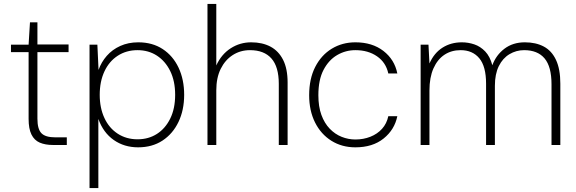

<svg xmlns="http://www.w3.org/2000/svg" viewBox="-20 -740 2942 980"><path d="M250 0Q211 0 183 -12Q155 -24 140.5 -53.5Q126 -83 126 -133V-474H36V-512H126L133 -626H171V-513H330V-474H171V-134Q171 -81 191.5 -60Q212 -39 262 -39H321V0Z M437 220V-512H477L483 -383Q497 -423 525 -455Q553 -487 594 -505.5Q635 -524 686 -524Q758 -524 810.5 -489.5Q863 -455 891.5 -394.5Q920 -334 920 -256Q920 -178 891 -117.5Q862 -57 809.5 -22.5Q757 12 685 12Q614 12 560.5 -25.5Q507 -63 482 -133V220ZM682 -29Q738 -29 781 -56.5Q824 -84 849 -135Q874 -186 874 -256Q874 -326 849 -377Q824 -428 781 -456Q738 -484 682 -484Q625 -484 581 -455.5Q537 -427 513 -375.5Q489 -324 489 -256Q489 -189 513 -137.5Q537 -86 581 -57.5Q625 -29 682 -29Z M1039 0V-720H1084V-406Q1110 -463 1157.5 -493.5Q1205 -524 1262 -524Q1319 -524 1360.5 -502Q1402 -480 1425 -434.5Q1448 -389 1448 -319V0H1403V-312Q1403 -399 1365.5 -441.5Q1328 -484 1256 -484Q1207 -484 1168 -459Q1129 -434 1106.5 -388.5Q1084 -343 1084 -279V0Z M1794 12Q1725 12 1671.5 -21.5Q1618 -55 1588 -115Q1558 -175 1558 -254Q1558 -338 1589 -398.5Q1620 -459 1673.5 -491.5Q1727 -524 1794 -524Q1880 -524 1937 -480Q1994 -436 2008 -365H1962Q1950 -421 1904.5 -452.5Q1859 -484 1794 -484Q1744 -484 1701 -459Q1658 -434 1631.5 -383.5Q1605 -333 1605 -254Q1605 -196 1620.5 -153.5Q1636 -111 1663 -83Q1690 -55 1724 -41.5Q1758 -28 1794 -28Q1835 -28 1870.5 -42Q1906 -56 1930 -82.5Q1954 -109 1962 -147H2008Q1994 -78 1938 -33Q1882 12 1794 12Z M2127 0V-512H2167L2172 -416Q2196 -470 2239 -497Q2282 -524 2337 -524Q2370 -524 2401 -513.5Q2432 -503 2456.5 -477.5Q2481 -452 2493 -407Q2512 -459 2555 -491.5Q2598 -524 2659 -524Q2715 -524 2755.5 -502.5Q2796 -481 2818 -434Q2840 -387 2840 -313V0H2795V-310Q2795 -400 2759.5 -442Q2724 -484 2655 -484Q2615 -484 2580.5 -463.5Q2546 -443 2526 -402.5Q2506 -362 2506 -302V0H2461V-313Q2461 -401 2426.5 -442.5Q2392 -484 2331 -484Q2284 -484 2248.5 -460.5Q2213 -437 2192.5 -391Q2172 -345 2172 -278V0Z"/></svg>

Font: DM Sans 12pt ExtraLight
Style: Regular
Weight: 250
Version: Version 4.004;gftools[0.9.30]